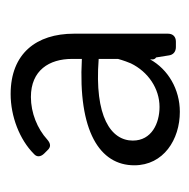

<svg xmlns="http://www.w3.org/2000/svg" viewBox="-18 -752 374 379"><g transform="rotate(-90 169.5 -562.0)"><path d="M173.8 -728.5C129.9 -728.5 84 -710.9 55.7 -682.6C48.8 -676.8 49.8 -668.9 56.6 -662.1L62.5 -656.2C69.3 -648.4 76.2 -649.4 84 -656.2C105.5 -675.8 136.7 -688.5 168 -688.5C220.7 -688.5 243.2 -652.3 243.2 -607.4V-587.9C100.6 -595.7 33.2 -552.7 33.2 -484.4C33.2 -426.8 84 -394.5 138.7 -394.5C183.6 -394.5 222.7 -418 242.2 -453.1V-448.2C242.2 -445.3 244.1 -442.4 246.1 -441.4L250 -417C251 -407.2 257.8 -402.3 266.6 -402.3H277.3C287.1 -402.3 293 -408.2 293 -418V-603.5C293 -677.7 253.9 -728.5 173.8 -728.5ZM234.4 -491.2C217.8 -457 184.6 -434.6 148.4 -434.6C116.2 -434.6 82 -450.2 82 -487.3C82 -530.3 128.9 -563.5 243.2 -554.7V-514.6V-516.6C243.2 -516.6 240.2 -504.9 234.4 -491.2Z"/></g></svg>

Font: Ed Sans Neue Light
Style: Regular
Weight: 300
Designer: Stephen Hutchings
Version: Version 1.004;PS 001.004;hotconv 1.0.88;makeotf.lib2.5.64775